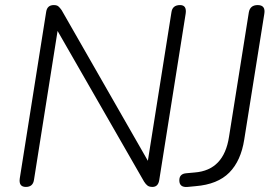

<svg xmlns="http://www.w3.org/2000/svg" viewBox="-20 -731 1085 757"><path d="M82 6Q53 6 58 -28L162 -684Q166 -711 192 -711Q204 -711 210 -706Q216 -701 223 -691L563 -97L656 -683Q660 -711 690 -711Q717 -711 712 -677L608 -22Q604 6 581 6Q569 6 562 1Q555 -4 548 -15L207 -609L114 -22Q110 6 82 6ZM720 6Q687 9 687 -20Q687 -46 715 -48L748 -51Q863 -60 883 -192L961 -682Q966 -711 996 -711Q1028 -711 1022 -676L943 -181Q930 -97 884 -50.5Q838 -4 751 3Z"/></svg>

Font: Nunito Light
Style: Italic
Weight: 300
Italic angle: -9°
Designer: Vernon Adams
Foundry: Vernon Adams
Version: Version 3.601; ttfautohint (v1.8.2.53-6de2)